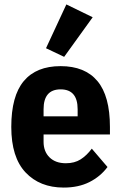

<svg xmlns="http://www.w3.org/2000/svg" viewBox="-20 -836 548 868"><path d="M268 12Q160 12 95.5 -56.5Q31 -125 31 -262Q31 -402 87.5 -469.5Q144 -537 254 -537Q364 -537 420.5 -469.5Q477 -402 477 -262V-228H177V-195Q177 -151 204 -124.5Q231 -98 278 -98Q317 -98 344.5 -115.5Q372 -133 395 -164L466 -81Q434 -38 384.5 -13Q335 12 268 12ZM254 -432Q177 -432 177 -342V-310H331V-342Q331 -432 254 -432ZM270 -579 188 -618 280 -816 399 -758Z"/></svg>

Font: IBM Plex Sans Cond
Style: Bold
Weight: 700
Width: 3
Designer: Mike Abbink, Paul van der Laan, Pieter van Rosmalen
Foundry: Bold Monday
Version: Version 1.3